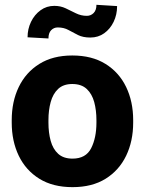

<svg xmlns="http://www.w3.org/2000/svg" viewBox="-20 -769 603 799"><path d="M28.8 -258.8V-269Q28.8 -346.2 58.1 -407Q87.4 -467.8 143.6 -502.9Q199.7 -538.1 280.8 -538.1Q362.8 -538.1 419.2 -502.9Q475.6 -467.8 504.9 -407Q534.2 -346.2 534.2 -269V-258.8Q534.2 -181.6 504.9 -120.8Q475.6 -60.1 419.4 -25.1Q363.3 9.8 281.7 9.8Q200.2 9.8 143.8 -25.1Q87.4 -60.1 58.1 -120.8Q28.8 -181.6 28.8 -258.8ZM181.6 -269V-258.8Q181.6 -216.8 190.9 -182.9Q200.2 -148.9 222.2 -128.9Q244.1 -108.9 281.7 -108.9Q337.4 -108.9 359.4 -152.3Q381.3 -195.8 381.3 -258.8V-269Q381.3 -310.1 372.1 -344.2Q362.8 -378.4 340.8 -398.9Q318.8 -419.4 280.8 -419.4Q243.7 -419.4 221.9 -398.9Q200.2 -378.4 190.9 -344.2Q181.6 -310.1 181.6 -269ZM381.3 -749 467.3 -743.7Q467.3 -708 452.9 -678.2Q438.5 -648.4 413.6 -630.6Q388.7 -612.8 356 -612.8Q325.2 -612.8 304.4 -623.3Q283.7 -633.8 264.6 -644.3Q245.6 -654.8 220.2 -654.8Q204.1 -654.8 192.9 -643.3Q181.6 -631.8 181.6 -608.9L94.7 -613.8Q94.7 -648.4 109.1 -678.2Q123.5 -708 148.7 -726.3Q173.8 -744.6 206.1 -744.6Q231.9 -744.6 253.4 -734.4Q274.9 -724.1 296.1 -713.6Q317.4 -703.1 341.3 -703.1Q357.9 -703.1 369.6 -714.8Q381.3 -726.6 381.3 -749Z"/></svg>

Font: Vazirmatn RD ExtraBold
Style: Regular
Weight: 800
Designer: Saber Rastikerdar
Foundry: Saber Rastikerdar
Version: Version 32.102